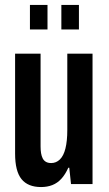

<svg xmlns="http://www.w3.org/2000/svg" viewBox="-20 -744 439 776"><path d="M146 12Q93 12 67 -20Q41 -52 41 -123V-527H144V-152Q144 -137 146 -125Q148 -113 152.5 -104Q157 -95 165.5 -90Q174 -85 187 -85Q207 -85 222 -99.5Q237 -114 244.5 -144Q252 -174 252 -219V-527H354V0H267L260 -66H256Q244 -39 228 -21.5Q212 -4 191.5 4Q171 12 146 12ZM101 -625V-724H172V-625ZM228 -625V-724H299V-625Z"/></svg>

Font: Archivo SemiBold ExtraCondensed
Style: Regular
Weight: 600
Width: 2
Version: Version 2.001